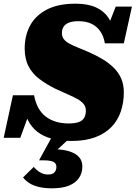

<svg xmlns="http://www.w3.org/2000/svg" viewBox="-56 -748 736 1042"><path d="M332 17Q271 17 224.5 4.5Q178 -8 146.5 -33Q115 -58 96 -95Q77 -132 70 -179Q79 -177 88.5 -175.5Q98 -174 104.5 -170Q111 -166 111 -156L54 0H-36L14 -231H129Q136 -192 152 -163Q168 -134 192 -115.5Q216 -97 247.5 -87.5Q279 -78 316 -78Q351 -78 371.5 -85.5Q392 -93 401 -109Q410 -125 410 -148Q410 -169 397.5 -184Q385 -199 362.5 -211.5Q340 -224 309.5 -237Q279 -250 243 -267Q195 -291 157.5 -319.5Q120 -348 99 -388Q78 -428 78 -485Q78 -556 108 -610.5Q138 -665 199 -696.5Q260 -728 354 -728Q420 -728 463.5 -708.5Q507 -689 531.5 -653Q556 -617 563 -567Q554 -567 545.5 -565.5Q537 -564 531 -567Q525 -570 521 -582L572 -712H660L616 -513H513Q507 -550 489 -577Q471 -604 441.5 -618.5Q412 -633 370 -633Q339 -633 319 -625.5Q299 -618 289.5 -603.5Q280 -589 280 -569Q280 -549 290.5 -535.5Q301 -522 320 -511.5Q339 -501 365.5 -490.5Q392 -480 424 -466Q465 -448 499.5 -427.5Q534 -407 560.5 -381Q587 -355 601.5 -322.5Q616 -290 616 -247Q616 -191 599.5 -142.5Q583 -94 548.5 -58.5Q514 -23 460.5 -3Q407 17 332 17ZM226 274Q185 274 154.5 266.5Q124 259 103.5 246Q83 233 69 215L127 158Q133 165 143.5 174.5Q154 184 169.5 191.5Q185 199 206 199Q229 199 239.5 187.5Q250 176 250 158Q250 146 243.5 138Q237 130 221.5 126Q206 122 179 122H156L231 -15L330 -5L238 80L239 62Q292 63 325.5 75Q359 87 375 107Q391 127 391 156Q391 191 372.5 218Q354 245 318 259.5Q282 274 226 274Z"/></svg>

Font: Roboto Serif 20pt Black
Style: Italic
Weight: 900
Italic angle: -10°
Version: Version 1.008